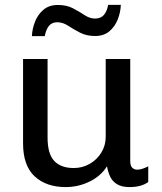

<svg xmlns="http://www.w3.org/2000/svg" viewBox="-20 -751 661 781"><path d="M247.2 10Q168.2 10 121 -33.6Q73.8 -77.2 73.8 -168.2V-511H173.5V-191.5Q173.5 -125 200.8 -96.2Q228 -67.5 280 -67.5Q315.2 -67.5 344.8 -84.4Q374.2 -101.2 392.1 -130.2Q410 -159.2 410 -194.8V-511H509.8V-95.2Q509.8 -76.5 518.1 -68.6Q526.5 -60.8 537.5 -60.8Q548.5 -60.8 560.6 -64.9Q572.8 -69 583 -74.5V-10.5Q570 -0.8 550.9 4.6Q531.8 10 507 10Q475 10 455.8 -1.9Q436.5 -13.8 427.8 -33.2Q419 -52.8 415.2 -74.5Q390 -34.5 344 -12.2Q298 10 247.2 10ZM109.8 -604Q111 -634.2 122.8 -663.6Q134.5 -693 157.4 -711.9Q180.2 -730.8 215.5 -730.8Q251.2 -730.8 277.1 -717.1Q303 -703.5 324.1 -689.5Q345.2 -675.5 366.5 -675.5Q389.8 -675.5 402.5 -690.1Q415.2 -704.8 420 -731.2H471.5Q470.5 -701.5 459 -672.1Q447.5 -642.8 424.8 -623.6Q402 -604.5 367 -604.5Q331.5 -604.5 304.9 -618.5Q278.2 -632.5 256.8 -646.5Q235.2 -660.5 212.8 -660.5Q191.5 -660.5 179.5 -646.2Q167.5 -632 162 -604Z"/></svg>

Font: Chivo Medium
Style: Regular
Weight: 500
Designer: Hector Gatti
Foundry: Omnibus-Type
Version: Version 2.002